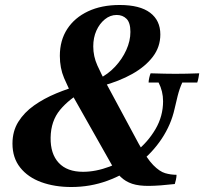

<svg xmlns="http://www.w3.org/2000/svg" viewBox="-20 -736 819 770"><path d="M681 2Q620 9 578.5 9.5Q537 10 510 1Q483 -8 463.5 -27Q444 -46 427 -77L271 -353Q254 -383 237 -423Q220 -463 220 -512Q220 -574 249.5 -619.5Q279 -665 333 -690.5Q387 -716 460 -716Q541 -716 582 -685Q623 -654 623 -598Q623 -548 593 -508.5Q563 -469 510.5 -439.5Q458 -410 388 -391L376 -420Q413 -438 441.5 -468.5Q470 -499 486.5 -535.5Q503 -572 503 -608Q503 -645 487.5 -660.5Q472 -676 448 -676Q422 -676 400.5 -658.5Q379 -641 366.5 -613Q354 -585 354 -550Q354 -510 370.5 -473.5Q387 -437 408 -398L536 -160Q569 -100 594.5 -74Q620 -48 642.5 -41.5Q665 -35 688 -35Q688 -26 685.5 -15Q683 -4 681 2ZM266 14Q199 14 145.5 -5.5Q92 -25 61 -64Q30 -103 30 -160Q30 -210 53.5 -247.5Q77 -285 116.5 -313Q156 -341 205.5 -361.5Q255 -382 306 -396L320 -374Q258 -340 221 -295.5Q184 -251 183 -184Q182 -119 215.5 -83Q249 -47 313 -47Q364 -47 420 -68Q476 -89 524.5 -127.5Q573 -166 603.5 -218Q634 -270 634 -330Q634 -370 616 -405H576Q576 -413 578.5 -424Q581 -435 584 -442Q616 -441 640.5 -440.5Q665 -440 683 -440Q702 -440 728 -440.5Q754 -441 779 -442Q778 -435 776 -424Q774 -413 771 -405H711Q700 -381 692.5 -351.5Q685 -322 680 -299Q666 -236 628.5 -179.5Q591 -123 535 -79.5Q479 -36 410.5 -11Q342 14 266 14Z"/></svg>

Font: Poltawski Nowy SemiBold
Style: Italic
Weight: 600
Italic angle: -12°
Version: Version 1.001;gftools[0.9.25]